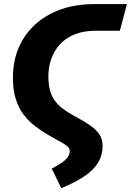

<svg xmlns="http://www.w3.org/2000/svg" viewBox="-20 -714 653 957"><path d="M285.5 223.8 237.9 126.6Q263 113 283.5 99.9Q303.9 86.8 315.7 71.8Q327.5 56.8 327.5 38.6Q327.5 25.5 316.3 15.6Q305.2 5.8 281.5 -7Q257.8 -19.7 219.6 -41.8Q187.3 -60.8 156.1 -84.3Q124.8 -107.8 99.3 -140.6Q73.9 -173.4 59.1 -218.9Q44.3 -264.3 44.3 -326.9Q44.3 -434.3 93.8 -516.9Q143.3 -599.5 234.8 -646.5Q326.3 -693.6 451.4 -693.6H612.7L577.4 -560.8H459.5Q396.7 -560.8 351.4 -542.4Q306.1 -523.9 277.5 -491.8Q248.9 -459.6 235 -418.9Q221.1 -378.2 221.1 -334.4Q221.1 -294.9 228.6 -266Q236.2 -237 251.2 -215.1Q266.3 -193.2 288.8 -175.5Q311.3 -157.9 341.3 -141.2Q387.6 -116.2 421.1 -94.5Q454.5 -72.9 473 -47.7Q491.5 -22.6 491.5 14.4Q491.5 59 469.2 96Q447 133.1 401.3 164.2Q355.6 195.2 285.5 223.8Z"/></svg>

Font: Fira Sans Variable
Style: Italic
Weight: 397
Italic angle: -8°
Designer: Carrois Corporate & Edenspiekermann AG
Foundry: Carrois Corporate GbR & Edenspiekermann AG
Version: Version 4.202